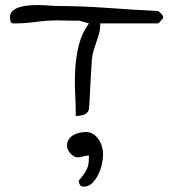

<svg xmlns="http://www.w3.org/2000/svg" viewBox="-20 -442 658 741"><path d="M285.2 -362.3Q284.2 -362.3 273.9 -362.3Q263.7 -362.3 251 -362.3Q238.3 -362.3 225.6 -362.8Q212.9 -363.3 207 -363.3Q160.2 -363.3 117.7 -357.4Q75.2 -351.6 32.2 -351.6Q22.5 -351.6 20.5 -359.9Q18.6 -368.2 18.6 -376Q18.6 -391.6 29.8 -400.9Q41 -410.2 57.6 -415Q74.2 -419.9 94.7 -421.4Q115.2 -422.9 134.8 -422.4Q154.3 -421.9 170.4 -420.4Q186.5 -418.9 195.3 -418.9Q292 -418.9 392.6 -411.6Q493.2 -404.3 589.8 -399.4Q590.8 -399.4 593.8 -397Q596.7 -394.5 600.1 -391.1Q603.5 -387.7 606 -384.8Q608.4 -381.8 608.4 -379.9Q608.4 -378.9 609.4 -378.9V-377L610.4 -376Q610.4 -375 609.9 -374.5Q609.4 -374 609.4 -373Q608.4 -372.1 608.4 -371.1Q607.4 -369.1 604.5 -365.7Q601.6 -362.3 598.6 -359.4Q595.7 -356.4 593.3 -354Q590.8 -351.6 589.8 -351.6H367.2Q367.2 -332 362.8 -314.9Q358.4 -297.9 352.5 -281.2Q346.7 -264.6 341.3 -247.1Q335.9 -229.5 334 -209V-200.2Q333 -192.4 332.5 -178.2Q332 -164.1 330.6 -146.5Q329.1 -128.9 328.6 -109.4Q328.1 -89.8 326.7 -71.8Q325.2 -53.7 324.7 -39.6Q324.2 -25.4 323.2 -19.5Q317.4 -2.9 301.8 1.5Q286.1 5.9 272.5 5.9Q272.5 -36.1 270 -83Q267.6 -129.9 270.5 -177.2Q273.4 -224.6 284.7 -269.5Q295.9 -314.5 323.2 -351.6ZM283.2 255.9Q295.9 241.2 303.2 231Q310.5 220.7 315.4 210.4Q320.3 200.2 321.8 188Q323.2 175.8 323.2 158.2Q322.3 158.2 321.8 158.2Q321.3 158.2 319.3 158.2Q318.4 158.2 313 159.2Q307.6 160.2 301.3 161.6Q294.9 163.1 289.6 164.1Q284.2 165 283.2 165H278.3Q271.5 165 264.2 160.6Q256.8 156.2 251 149.4Q245.1 142.6 241.7 134.8Q238.3 127 238.3 121.1Q238.3 106.4 245.1 96.2Q252 85.9 262.7 79.6Q273.4 73.2 286.6 70.3Q299.8 67.4 311.5 67.4Q327.1 67.4 339.4 75.2Q351.6 83 360.4 95.7Q369.1 108.4 373.5 123.5Q377.9 138.7 377.9 154.3Q377.9 168.9 373.5 189.9Q369.1 210.9 359.9 230.5Q350.6 250 336.4 264.2Q322.3 278.3 303.7 278.3Q293.9 278.3 290 273.4Q286.1 268.6 283.2 255.9Z"/></svg>

Font: Swanky and Moo Moo
Style: Regular
Weight: 400
Designer: Kimberly Geswein
Foundry: Kimberly Geswein
Version: Version 1.002 2001